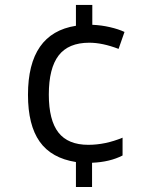

<svg xmlns="http://www.w3.org/2000/svg" viewBox="-20 -744 612 774"><path d="M474.1 -117.2Q422.9 -90.8 351.1 -87.9V9.8H286.1V-90.8Q187 -106.4 139.9 -173.1Q92.8 -239.7 92.8 -361.8Q92.8 -609.9 286.1 -640.1V-724.1H352.1V-644Q388.7 -642.6 423.3 -634.5Q458 -626.5 481.9 -615.2L458 -546.9Q393.1 -571.8 339.8 -571.8Q255.9 -571.8 216.3 -520.3Q176.8 -468.8 176.8 -362.8Q176.8 -259.3 215.6 -209.7Q254.4 -160.2 335.9 -160.2Q404.8 -160.2 474.1 -189Z"/></svg>

Font: HunimalSansv1.5
Style: Regular
Weight: 400
Foundry: Ascender Corporation
Version: Version 1.10